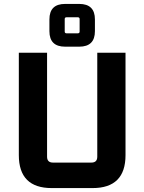

<svg xmlns="http://www.w3.org/2000/svg" viewBox="-20 -959 736 979"><path d="M76 -168V-690H220V-160Q220 -130 250 -130H446Q476 -130 476 -160V-690H620V-168Q620 0 452 0H244Q76 0 76 -168ZM232 -800V-860Q232 -939 312 -939H384Q464 -939 464 -860V-800Q464 -721 384 -721H312Q232 -721 232 -800ZM310 -798Q310 -789 320 -789H376Q386 -789 386 -798V-862Q386 -871 376 -871H320Q310 -871 310 -862Z"/></svg>

Font: Oxanium ExtraLight
Style: Bold
Weight: 700
Version: Version 2.000